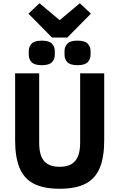

<svg xmlns="http://www.w3.org/2000/svg" viewBox="-20 -1149 734 1181"><path d="M73 -698H221V-270Q221 -221 233.5 -188.5Q246 -156 274 -139.5Q302 -123 347 -123Q392 -123 419.5 -139.5Q447 -156 460 -188.5Q473 -221 473 -270V-698H621V-286Q621 -183 594 -117Q567 -51 507 -19.5Q447 12 347 12Q247 12 187 -19.5Q127 -51 100 -117Q73 -183 73 -286ZM394 -918H300L155 -1065L223 -1129L347 -1025L471 -1129L539 -1065ZM237 -748Q192 -748 174.5 -766.5Q157 -785 157 -811V-836Q157 -862 174.5 -880.5Q192 -899 237 -899Q282 -899 299.5 -880.5Q317 -862 317 -836V-811Q317 -785 299.5 -766.5Q282 -748 237 -748ZM457 -748Q412 -748 394.5 -766.5Q377 -785 377 -811V-836Q377 -862 394.5 -880.5Q412 -899 457 -899Q502 -899 519.5 -880.5Q537 -862 537 -836V-811Q537 -785 519.5 -766.5Q502 -748 457 -748Z"/></svg>

Font: IBM Plex Sans
Style: Bold
Weight: 700
Designer: Mike Abbink, Paul van der Laan, Pieter van Rosmalen
Foundry: Bold Monday
Version: Version 3.201